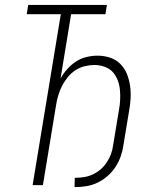

<svg xmlns="http://www.w3.org/2000/svg" viewBox="-20 -755 640 783"><path d="M284 8 285 -30H289Q306 -30 324 -33Q342 -36 359 -44Q376 -52 390.5 -64.5Q405 -77 415.5 -93Q426 -109 432.5 -126.5Q439 -144 441 -161L465 -306Q469 -327 470 -348Q471 -369 469 -389.5Q467 -410 459.5 -429Q452 -448 439 -462Q426 -476 406 -483Q386 -490 365 -490Q346 -490 325.5 -485Q305 -480 287.5 -468.5Q270 -457 256.5 -440.5Q243 -424 233.5 -405.5Q224 -387 218 -367.5Q212 -348 209 -328L155 0H113L228 -697H89L95 -735H416L410 -697H270L227 -435Q238 -455 254.5 -473.5Q271 -492 290.5 -504.5Q310 -517 333 -522.5Q356 -528 378 -528Q404 -528 428.5 -520Q453 -512 470.5 -494.5Q488 -477 497.5 -453.5Q507 -430 510.5 -404.5Q514 -379 512.5 -352.5Q511 -326 506 -300L483 -161Q480 -139 472 -116.5Q464 -94 450.5 -73.5Q437 -53 418.5 -37Q400 -21 378.5 -10.5Q357 0 333.5 4Q310 8 288 8Z"/></svg>

Font: Iosevka XLt Ex Obl
Style: Regular
Weight: 200
Width: 7
Italic angle: -9°
Monospace: yes
Designer: Belleve Invis
Foundry: Belleve Invis
Version: Version 32.5.0; ttfautohint (v1.8.4)